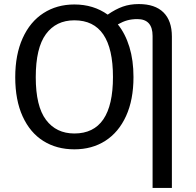

<svg xmlns="http://www.w3.org/2000/svg" viewBox="-20 -723 966 945"><path d="M826 -543V202H731V-546Q731 -629 656 -629Q629 -629 607 -623Q585 -617 560 -603Q597 -557 617 -491.5Q637 -426 637 -344Q637 -232 600.5 -152Q564 -72 498.5 -30Q433 12 346 12Q259 12 193.5 -29Q128 -70 91.5 -150Q55 -230 55 -343Q55 -454 91.5 -535Q128 -616 194 -658.5Q260 -701 346 -701Q440 -701 510 -651Q549 -678 584.5 -690.5Q620 -703 663 -703Q743 -703 784.5 -662Q826 -621 826 -543ZM536 -344Q536 -623 346 -623Q256 -623 206 -555Q156 -487 156 -343Q156 -200 206.5 -133Q257 -66 346 -66Q536 -66 536 -344Z"/></svg>

Font: Fira Sans
Style: Regular
Weight: 400
Designer: bBox Type GmbH & Carrois Corporate GbR & Edenspiekermann AG
Foundry: bBox Type GmbH & Carrois Corporate GbR & Edenspiekermann AG
Version: Version 4.301